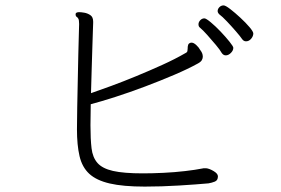

<svg xmlns="http://www.w3.org/2000/svg" viewBox="-20 -708 1040 711"><path d="M891 -555Q902 -555 910 -564.5Q918 -574 918 -584Q918 -591 904 -607.5Q890 -624 870 -642.5Q850 -661 832.5 -674.5Q815 -688 808 -688Q799 -688 792.5 -681.5Q786 -675 786 -667Q786 -661 792 -655Q803 -647 820.5 -628.5Q838 -610 854 -591.5Q870 -573 876 -564Q882 -555 891 -555ZM743 -85H739Q732 -85 729 -84Q704 -79 665.5 -74.5Q627 -70 585.5 -68Q544 -66 509 -66Q438 -66 398.5 -75Q359 -84 341 -104.5Q323 -125 319 -159Q315 -193 315 -244Q315 -261 315.5 -281Q316 -301 316 -322Q354 -332 407 -349Q460 -366 517 -387.5Q574 -409 625.5 -431Q677 -453 713 -473Q724 -479 727.5 -485.5Q731 -492 731 -498Q731 -505 728.5 -511Q726 -517 722 -522Q716 -533 706.5 -541.5Q697 -550 690 -550H687Q679 -548 677 -542.5Q675 -537 675 -531V-529Q675 -524 674 -519Q673 -514 666 -511Q628 -489 580.5 -467.5Q533 -446 484.5 -426Q436 -406 392.5 -390Q349 -374 317 -363Q318 -407 319.5 -451.5Q321 -496 322 -533Q323 -570 324 -594.5Q325 -619 325 -623V-628Q325 -645 314.5 -652Q304 -659 292 -661Q280 -663 273 -663Q262 -663 260 -657V-654Q260 -648 263.5 -646Q267 -644 270 -639Q273 -634 273 -619Q273 -613 272 -582.5Q271 -552 270 -507Q269 -462 268 -411Q267 -360 266 -312Q265 -264 265 -229Q265 -171 274.5 -130Q284 -89 310.5 -64.5Q337 -40 386.5 -28.5Q436 -17 516 -17Q578 -17 643 -21Q708 -25 752 -29Q764 -31 775.5 -35.5Q787 -40 787 -55Q787 -65 771 -74.5Q755 -84 743 -85ZM844 -531Q844 -536 830 -553.5Q816 -571 797 -591Q778 -611 760.5 -625.5Q743 -640 737 -640Q728 -640 721.5 -633Q715 -626 715 -618Q715 -610 720 -606Q731 -597 747.5 -578.5Q764 -560 779.5 -541.5Q795 -523 801 -512Q807 -503 816 -503Q826 -503 835 -512Q844 -521 844 -531Z"/></svg>

Font: Klee One
Style: Regular
Weight: 400
Designer: Fontworks Inc.
Foundry: Fontworks Inc.
Version: Version 1.100